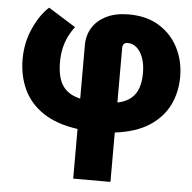

<svg xmlns="http://www.w3.org/2000/svg" viewBox="-54 -593 880 880"><g transform="rotate(5 386.0 -153.0)"><path d="M314.9 233.4V4.9Q216.8 -8.8 155.3 -50.3Q93.8 -91.8 64.9 -154.3Q36.1 -216.8 36.1 -292.5Q36.1 -368.2 65.7 -434.1Q95.2 -500 136.7 -537.6L262.7 -459Q246.1 -437.5 233.6 -412.1Q221.2 -386.7 214.6 -357.2Q208 -327.6 208 -292.5Q208 -249.5 218 -217.8Q228 -186 250.7 -165.5Q273.4 -145 312 -135.3L314.9 -136.2V-381.8Q314.9 -426.8 337.2 -462.2Q359.4 -497.6 401.6 -518.1Q443.8 -538.6 503.9 -538.6Q586.4 -538.6 644 -502.7Q701.7 -466.8 732.2 -406.7Q762.7 -346.7 762.7 -273.9Q762.7 -203.1 733.9 -144Q705.1 -85 644.3 -45.4Q583.5 -5.9 486.3 6.3V233.4ZM489.3 -132.3Q526.4 -140.6 548.8 -159.7Q571.3 -178.7 581.3 -208Q591.3 -237.3 591.3 -275.9Q591.3 -317.4 580.3 -346.7Q569.3 -376 551.3 -391.8Q533.2 -407.7 511.2 -407.7Q497.1 -407.7 491.7 -401.1Q486.3 -394.5 486.3 -382.8V-133.3Z"/></g></svg>

Font: Roboto Slab LO Black
Style: Regular
Weight: 900
Designer: Google
Version: Version 2.000